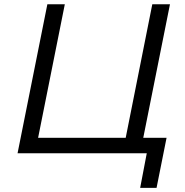

<svg xmlns="http://www.w3.org/2000/svg" viewBox="-20 -720 868 902"><path d="M715.5 162.5H638.5L669.5 0H62.5L202.5 -700H284.5L159 -72.5H570.5L695.5 -700H778.5L653 -72.5H762.5Z"/></svg>

Font: Argentum Sans Light
Style: Italic
Weight: 300
Italic angle: -11.3°
Designer: Julieta Ulanovsky (font), Owen Earl (portions from Jones font), Cristiano Sobral (main changes and remaster)
Foundry: Julieta Ulanovsky (font), Owen Earl (portions from Jones font), Cristiano Sobral (main changes and remaster)
Version: Version 3.127